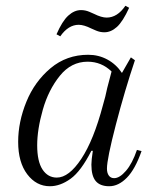

<svg xmlns="http://www.w3.org/2000/svg" viewBox="-20 -634 566 666"><path d="M376 -16Q395 -16 417 -41.5Q439 -67 455 -114L471 -110Q449 -47 420 -17.5Q391 12 359 12Q327 12 312 -6Q297 -24 297 -63Q297 -78 302 -111H297Q261 -40 225 -14Q189 12 153 12Q106 12 74.5 -29.5Q43 -71 43 -142Q43 -211 71.5 -281Q100 -351 155.5 -397.5Q211 -444 286 -444Q322 -444 352.5 -427.5Q383 -411 403 -381L434 -435L448 -425Q413 -321 382 -202Q351 -83 351 -49Q351 -34 357.5 -25Q364 -16 376 -16ZM337 -269Q346 -299 352 -329L367 -386Q332 -420 284 -420Q227 -420 187.5 -371Q148 -322 128.5 -253.5Q109 -185 109 -130Q109 -74 127.5 -46Q146 -18 177 -18Q219 -18 262 -83Q305 -148 337 -269ZM342 -522Q327 -522 313 -528Q299 -534 297 -535Q271 -548 253 -548Q217 -548 189 -508L176 -515Q196 -561 217 -580Q238 -599 261 -599Q276 -599 290 -593Q304 -587 306 -586Q332 -573 350 -573Q387 -573 415 -614L428 -607Q406 -559 385.5 -540.5Q365 -522 342 -522Z"/></svg>

Font: Arapey
Style: Italic
Weight: 400
Italic angle: -12°
Designer: Eduardo Rodriguez Tunni
Foundry: Eduardo Rodriguez Tunni
Version: Version 3.000